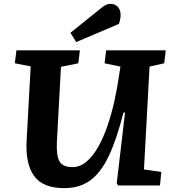

<svg xmlns="http://www.w3.org/2000/svg" viewBox="-20 -961 900 995"><path d="M726 -83 816 -70 809 0H592L585 -12L628 -378H620Q584 -236 542.5 -150Q501 -64 446 -25Q391 14 313 14Q202 14 156.5 -49.5Q111 -113 118 -233L139 -617L57 -633L65 -700H394L386 -633L296 -615L275 -230Q271 -155 288 -125Q305 -95 356 -95Q395 -95 428.5 -123.5Q462 -152 489.5 -201Q517 -250 538 -312Q559 -374 573.5 -440.5Q588 -507 597 -570L604 -616L522 -633L530 -700H839L831 -633L755 -616ZM499 -915Q514 -928 526.5 -934.5Q539 -941 554 -941Q575 -941 590 -926Q605 -911 605 -882Q605 -872 602.5 -860Q600 -848 596 -837L375 -743L345 -791Z"/></svg>

Font: Literata 7pt
Style: Bold Italic
Weight: 700
Italic angle: -2°
Designer: Latin by Veronika Burian and Jose Scaglione. Greek by Irene Vlachou. Cyrillic by Vera Evstafieva
Foundry: TypeTogether
Version: Version 3.002